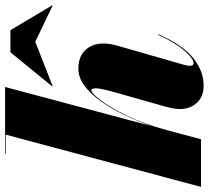

<svg xmlns="http://www.w3.org/2000/svg" viewBox="-52 -738 800 735"><g transform="rotate(-90 347.5 -370.0)"><path d="M555.7 -634.5 385.9 -568 384.7 -569.5 515.3 -729.5H600L695.2 -569.5L694 -568ZM361.5 -327.5Q378 -386 377.5 -403Q377 -420 369 -420Q360 -420 333 -385.5Q306 -351 274 -286.5Q242 -222 218 -133L182.5 0H0L200 -747.5H127.5V-750H382.5L234 -193.5Q252 -244.5 275.5 -293.5Q299 -342.5 327.2 -382.5Q355.5 -422.5 387 -446Q418.5 -469.5 452.5 -469.5Q510 -469.5 535 -428.2Q560 -387 540.5 -319.5L467 -63.5Q466 -59.5 464.8 -53.2Q463.5 -47 463.5 -43.5Q463.5 -28.5 473.5 -28.5Q491.5 -28.5 522.5 -64.8Q553.5 -101 582.5 -165L585 -164.5Q543.5 -70 493.5 -30Q443.5 10 388 10Q345 10 321.5 -16.2Q298 -42.5 298 -82Q298 -93.5 301 -109Q304 -124.5 307.5 -137Z"/></g></svg>

Font: Bodoni* 72pt Fatface
Style: Italic
Weight: 900
Italic angle: -13°
Version: Version 2.3